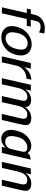

<svg xmlns="http://www.w3.org/2000/svg" viewBox="1172 -1914 751 3136"><g transform="rotate(90 1548.0 -345.5)"><path d="M120 -407 134 -473H206L221 -533Q226 -559 237 -583Q261 -637 317.5 -669Q374 -701 442 -701Q481 -701 528 -691L509 -607Q468 -628 439 -632Q423 -634 397 -631Q357 -625 342 -604Q327 -583 318 -537L302 -472H415L400 -407H290L196 0H99L192 -407Z M415 -237Q419 -252 424 -265Q453 -364 533 -425.5Q613 -487 704 -487Q800 -487 851.5 -420.5Q903 -354 876 -238Q849 -122 768 -56.5Q687 9 589 9Q492 9 440 -54.5Q388 -118 415 -237ZM516 -245V-238Q504 -187 507 -155Q510 -109 537.5 -85Q565 -61 606 -61Q669 -61 714.5 -109.5Q760 -158 780 -245Q803 -342 773 -383Q743 -421 688 -421Q625 -421 580 -374.5Q535 -328 516 -245Z M900 0 1009 -473H1101L1087 -410Q1086 -406 1084 -396L1077 -365Q1159 -477 1282 -481L1263 -401Q1182 -400 1125.5 -353Q1069 -306 1053 -245L997 0Z M1257 0 1365 -473H1460L1440 -385Q1506 -472 1594 -477Q1622 -480 1649 -473Q1726 -459 1729 -382Q1800 -480 1904 -480Q2020 -480 2022 -397Q2023 -379 2020 -360.5Q2017 -342 2011.5 -318.5Q2006 -295 2004 -281L1939 1H1840L1914 -315Q1925 -367 1910 -391.5Q1895 -416 1847 -416Q1799 -416 1762.5 -376.5Q1726 -337 1711 -277L1648 0H1548L1621 -316Q1633 -369 1618 -392.5Q1603 -416 1555 -416Q1507 -416 1471 -376.5Q1435 -337 1419 -277V-272L1356 0Z M2113 -237Q2140 -356 2217 -422Q2274 -473 2339 -479Q2355 -482 2373 -480Q2440 -477 2478 -422L2516 -457L2587 -472L2478 0H2379L2386 -32Q2388 -36 2388 -41L2392 -58Q2321 10 2240 10Q2169 10 2126.5 -53Q2084 -116 2113 -237ZM2213 -241Q2199 -185 2203 -137Q2211 -55 2296 -55Q2345 -55 2375 -83.5Q2405 -112 2412 -142L2457 -337Q2463 -366 2451 -391Q2427 -416 2389 -416Q2328 -416 2280 -371Q2232 -326 2213 -241Z M2623 0 2731 -473H2827L2807 -385Q2876 -480 2978 -480Q3092 -480 3096 -396Q3096 -379 3094 -363.5Q3092 -348 3086.5 -322.5Q3081 -297 3079 -288Q3052 -174 3012 1H2914L2987 -315Q2989 -323 2991 -337Q2994 -366 2987 -383Q2974 -415 2920 -415Q2832 -415 2790 -295L2722 0Z"/></g></svg>

Font: Coval
Style: Italic
Weight: 400
Foundry: Context Ltd
Version: Version 001.000